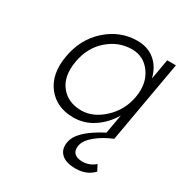

<svg xmlns="http://www.w3.org/2000/svg" viewBox="-162 -592 889 935"><g transform="rotate(30 282.5 -125.0)"><path d="M133 -230Q118 -142 159 -90.5Q200 -39 275 -39Q341 -39 400 -94Q459 -149 473 -230Q487 -311 447.5 -366Q408 -421 342 -421Q267 -421 207.5 -369Q148 -317 133 -230ZM475 147 492 180Q454 220 393 220Q337 220 311.5 195Q286 170 294 128Q306 60 436 -7L455 -114Q421 -57 370 -23.5Q319 10 259 10Q164 10 112.5 -56Q61 -122 80 -230Q99 -338 174 -404Q249 -470 344 -470Q403 -470 442.5 -437Q482 -404 496 -346L516 -460H565L484 0Q432 21 393.5 52.5Q355 84 349 116Q344 145 359 159.5Q374 174 404 174Q444 174 475 147Z"/></g></svg>

Font: Renner* Light
Style: Light Italic
Weight: 300
Italic angle: -10°
Version: Version 003.000 ; ttfautohint (v0.97) -l 8 -r 50 -G 200 -x 1